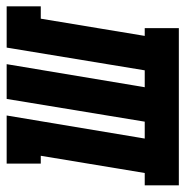

<svg xmlns="http://www.w3.org/2000/svg" viewBox="-48 -560 570 591"><g transform="rotate(-90 237.5 -265.0)"><path d="M-38 0V-105H0L53 -425H29V-530H177L106 -105H158L228 -530H335L264 -105H316L386 -530H513V-425H475L422 -105H446V0Z"/></g></svg>

Font: Iosevka Curly Slab XBdObl
Style: Regular
Weight: 800
Italic angle: -9°
Monospace: yes
Designer: Belleve Invis
Foundry: Belleve Invis
Version: Version 11.1.0; ttfautohint (v1.8.3)